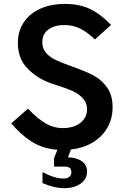

<svg xmlns="http://www.w3.org/2000/svg" viewBox="-20 -755 640 978"><path d="M301.5 -102.5Q336 -102.5 363.8 -114.2Q391.5 -126 407.5 -147.8Q423.5 -169.5 423.5 -198Q423.5 -232 401.2 -255.2Q379 -278.5 348.5 -292Q318 -305.5 272 -320Q256 -325.5 240 -330.5Q168.5 -356 119.8 -406.5Q71 -457 71 -536.5Q71 -595.5 100.5 -640.5Q130 -685.5 184.2 -710.2Q238.5 -735 311.5 -735Q385.5 -735 440 -708.5Q494.5 -682 545.5 -628L463.5 -554Q425.5 -591 388.8 -609.2Q352 -627.5 308 -627.5Q257.5 -627.5 226.5 -604.8Q195.5 -582 195.5 -540Q195.5 -507 215.2 -485Q235 -463 264.2 -449.2Q293.5 -435.5 345.5 -417Q412 -393.5 453.5 -372.2Q495 -351 524.2 -311.2Q553.5 -271.5 553.5 -209Q553.5 -150.5 526.8 -104.2Q500 -58 452 -29.2Q404 -0.5 341.5 6.5L326 46.5Q369.5 47.5 396.5 66Q423.5 84.5 423.5 119.5Q423.5 145.5 407.8 164.5Q392 183.5 366 193.5Q340 203.5 309.5 203.5Q255 203.5 196.5 177.5V121.5Q226 137.5 253.5 146Q281 154.5 303.5 154.5Q321.5 154.5 332.5 146.5Q343.5 138.5 343.5 123.5Q343.5 107.5 335.5 100.5Q327.5 93.5 307.5 93.5H255.5V50L272.5 8Q197.5 2 141.8 -33.2Q86 -68.5 37.5 -126.5L122.5 -201.5Q170.5 -151 211.8 -126.8Q253 -102.5 301.5 -102.5Z"/></svg>

Font: JuliaMono
Style: Bold
Weight: 700
Monospace: yes
Designer: cormullion
Foundry: corm
Version: Version 0.055; ttfautohint (v1.8.4)